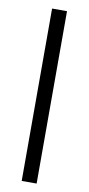

<svg xmlns="http://www.w3.org/2000/svg" viewBox="-85 -763 369 798"><g transform="rotate(10 99.5 -364.0)"><path d="M130.9 -727.5V0H67.9V-727.5Z"/></g></svg>

Font: Inter Tight Light
Style: Regular
Weight: 300
Designer: Rasmus Andersson
Foundry: rsms
Version: Version 3.004